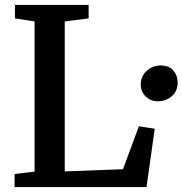

<svg xmlns="http://www.w3.org/2000/svg" viewBox="-20 -763 744 783"><path d="M39.5 0V-53.5L121 -63V-675.5L41 -688V-743H341.5V-688L244 -675.5V-64L481.5 -73L546.5 -248L611 -238L577.5 0ZM623 -350Q595.5 -350 574.8 -369Q554 -388 554 -418.5Q554 -452.5 578.5 -474.2Q603 -496 635 -496Q670 -496 687.2 -475Q704.5 -454 704.5 -427Q704.5 -391.5 680.8 -370.8Q657 -350 623 -350Z"/></svg>

Font: Merriweather SemiBold
Style: Regular
Weight: 600
Version: Version 2.100